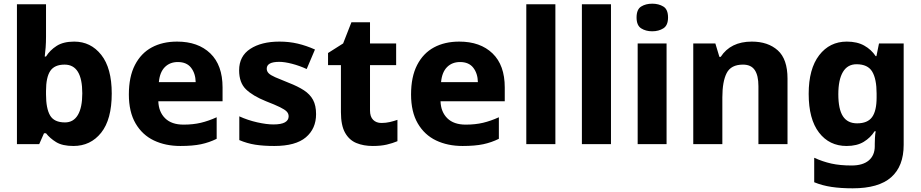

<svg xmlns="http://www.w3.org/2000/svg" viewBox="-20 -783 5001 1043"><path d="M230 -584Q230 -553 228 -525.5Q226 -498 223 -476H230Q251 -510 287.5 -533.5Q324 -557 383 -557Q473 -557 530 -485Q587 -413 587 -275Q587 -134 529.5 -62Q472 10 379 10Q319 10 285 -11Q251 -32 230 -59H219L193 0H72V-760H230ZM331 -432Q276 -432 253 -397.5Q230 -363 230 -289V-270Q230 -194 252 -156Q274 -118 333 -118Q379 -118 403 -158.5Q427 -199 427 -276Q427 -432 331 -432Z M942 -557Q1056 -557 1122.5 -493Q1189 -429 1189 -308V-233H840Q842 -175 877 -140.5Q912 -106 977 -106Q1029 -106 1071 -116Q1113 -126 1157 -146V-29Q1117 -9 1072 0.5Q1027 10 960 10Q879 10 816 -20Q753 -50 716.5 -112.5Q680 -175 680 -270Q680 -366 713 -430Q746 -494 804.5 -525.5Q863 -557 942 -557ZM946 -446Q903 -446 875.5 -418.5Q848 -391 843 -337H1043Q1042 -384 1018 -415Q994 -446 946 -446Z M1697 -163Q1697 -84 1641.5 -37Q1586 10 1470 10Q1411 10 1366.5 3Q1322 -4 1280 -22V-151Q1326 -130 1377 -118.5Q1428 -107 1465 -107Q1508 -107 1528 -118.5Q1548 -130 1548 -151Q1548 -166 1537.5 -177Q1527 -188 1500.5 -201Q1474 -214 1425 -233Q1353 -262 1316 -298Q1279 -334 1279 -401Q1279 -478 1339.5 -517.5Q1400 -557 1498 -557Q1551 -557 1597.5 -546Q1644 -535 1691 -514L1646 -408Q1607 -426 1566.5 -436.5Q1526 -447 1497 -447Q1429 -447 1429 -410Q1429 -396 1439 -385.5Q1449 -375 1475 -363.5Q1501 -352 1549 -333Q1598 -314 1631 -292.5Q1664 -271 1680.5 -240.5Q1697 -210 1697 -163Z M2052 -115Q2076 -115 2097.5 -120Q2119 -125 2139 -132V-16Q2113 -5 2081 2.5Q2049 10 2005 10Q1955 10 1916 -6Q1877 -22 1854.5 -62Q1832 -102 1832 -174V-429H1762V-495L1844 -547L1889 -662H1990V-547H2132V-429H1990V-183Q1990 -149 2007 -132Q2024 -115 2052 -115Z M2475 -557Q2589 -557 2655.5 -493Q2722 -429 2722 -308V-233H2373Q2375 -175 2410 -140.5Q2445 -106 2510 -106Q2562 -106 2604 -116Q2646 -126 2690 -146V-29Q2650 -9 2605 0.5Q2560 10 2493 10Q2412 10 2349 -20Q2286 -50 2249.5 -112.5Q2213 -175 2213 -270Q2213 -366 2246 -430Q2279 -494 2337.5 -525.5Q2396 -557 2475 -557ZM2479 -446Q2436 -446 2408.5 -418.5Q2381 -391 2376 -337H2576Q2575 -384 2551 -415Q2527 -446 2479 -446Z M2997 0H2839V-760H2997Z M3299 0H3141V-760H3299Z M3523 -763Q3558 -763 3583.5 -747.5Q3609 -732 3609 -688Q3609 -645 3583.5 -629Q3558 -613 3523 -613Q3488 -613 3463 -629Q3438 -645 3438 -688Q3438 -732 3463 -747.5Q3488 -763 3523 -763ZM3601 -547V0H3444V-547Z M4064 -557Q4152 -557 4205 -509.5Q4258 -462 4258 -356V0H4100V-315Q4100 -373 4080 -402.5Q4060 -432 4016 -432Q3951 -432 3927.5 -386Q3904 -340 3904 -254V0H3746V-547H3866L3888 -474H3895Q3949 -557 4064 -557Z M4580 -557Q4636 -557 4674.5 -535.5Q4713 -514 4737 -478H4741L4755 -547H4889V4Q4889 120 4821 180Q4753 240 4612 240Q4548 240 4497.5 232.5Q4447 225 4403 207V74Q4449 95 4496 105.5Q4543 116 4606 116Q4667 116 4699.5 88.5Q4732 61 4732 11V-2Q4732 -15 4733 -34.5Q4734 -54 4737 -70H4731Q4709 -35 4672 -12.5Q4635 10 4579 10Q4485 10 4429 -63Q4373 -136 4373 -273Q4373 -409 4430 -483Q4487 -557 4580 -557ZM4633 -434Q4584 -434 4559 -392Q4534 -350 4534 -271Q4534 -190 4559 -151.5Q4584 -113 4636 -113Q4693 -113 4717.5 -147Q4742 -181 4742 -253V-275Q4742 -354 4718 -394Q4694 -434 4633 -434Z"/></svg>

Font: Noto Sans Oriya
Style: Bold
Weight: 700
Designer: Amélie Bonet and Sol Matas
Foundry: Google LLC
Version: Version 2.006; ttfautohint (v1.8.4.7-5d5b)